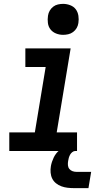

<svg xmlns="http://www.w3.org/2000/svg" viewBox="-20 -780 540 992"><path d="M28 0V-96H160L216 -434H111V-530H345L273 -96H378V0ZM306 -600Q287 -600 269.5 -607Q252 -614 241 -628Q230 -642 227.5 -661Q225 -680 228 -699Q230 -713 237 -725Q244 -737 255 -745.5Q266 -754 279.5 -757Q293 -760 306 -760Q325 -760 343 -753Q361 -746 371.5 -732Q382 -718 385 -699Q388 -680 385 -661Q383 -647 376 -635Q369 -623 357.5 -614.5Q346 -606 332.5 -603Q319 -600 306 -600ZM362 192Q345 192 328.5 190Q312 188 297 182.5Q282 177 269.5 167Q257 157 250 143Q243 129 241.5 112Q240 95 243 78Q247 56 257.5 34Q268 12 286.5 -3.5Q305 -19 328.5 -26Q352 -33 374 -33L369 0Q361 0 353.5 6Q346 12 342 19.5Q338 27 335.5 35.5Q333 44 332 52Q330 63 331 74Q332 85 338.5 93Q345 101 355 104.5Q365 108 376 108H451L437 192Z"/></svg>

Font: Iosevka Slab Oblique
Style: Bold
Weight: 700
Italic angle: -9°
Monospace: yes
Designer: Belleve Invis
Foundry: Belleve Invis
Version: Version 11.1.1; ttfautohint (v1.8.3)